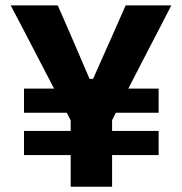

<svg xmlns="http://www.w3.org/2000/svg" viewBox="-20 -708 690 728"><path d="M71 -120V-211.5H248V-251.5L233 -280.5H71V-372H185L111.5 -513.5Q98 -539 86 -562.5Q74 -585.5 58.8 -614.8Q43.5 -644 20.5 -687.5H199Q216.5 -647.5 228.8 -619.5Q241 -591.5 252 -566.2Q263 -541 276 -510.5L319.5 -409H333L378.5 -511.5Q392 -542 403.5 -567.5Q414.5 -593 427 -621Q439.5 -649 456.5 -687.5H629.5Q608 -645.5 585 -601Q562 -556.5 540 -514.5L466.5 -372H581.5V-280.5H419.5L405 -252.5V-211.5H581.5V-120H405V0H248V-120Z"/></svg>

Font: Heraclito
Style: Bold
Weight: 700
Designer: Kostas Bartsokas (font) & Cristiano Sobral (main changes)
Foundry: Kostas Bartsokas (font) & Cristiano Sobral (main changes)
Version: Version 1.00;July 8, 2020;FontCreator 13.0.0.2655 64-bit